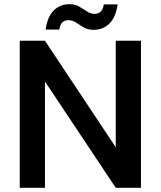

<svg xmlns="http://www.w3.org/2000/svg" viewBox="-20 -894 765 914"><path d="M74 0V-700H194L531 -193V-700H651V0H531L194 -506V0ZM426 -752Q398 -752 378.5 -763.5Q359 -775 342 -786.5Q325 -798 305 -798Q288 -798 276.5 -787Q265 -776 262 -753H197Q206 -815 236 -844.5Q266 -874 310 -874Q338 -874 357.5 -862.5Q377 -851 394 -839.5Q411 -828 431 -828Q448 -828 459.5 -839Q471 -850 474 -873H540Q531 -811 500.5 -781.5Q470 -752 426 -752Z"/></svg>

Font: DM Sans 10pt SemiBold
Style: Regular
Weight: 600
Version: Version 4.004;gftools[0.9.30]